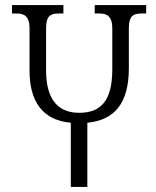

<svg xmlns="http://www.w3.org/2000/svg" viewBox="-20 -734 612 754"><path d="M352 -714V-681H371C400 -681 421 -670 421 -623V-462C421 -337 375 -291 291 -291C197 -291 161 -358 161 -457V-623C161 -670 177 -681 210 -681H229V-714H27V-681H47C75 -681 96 -670 96 -623V-456C96 -340 144 -262 258 -252V0H323V-252C426 -262 486 -324 486 -466V-623C486 -670 502 -681 535 -681H554V-714Z"/></svg>

Font: Noto Serif Georgian Condensed Light
Style: Regular
Weight: 300
Width: 3
Designer: Monotype Design Team, Akaki Razmadze
Foundry: Google LLC
Version: Version 2.003